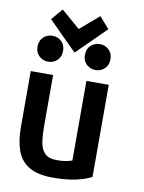

<svg xmlns="http://www.w3.org/2000/svg" viewBox="-98 -966 788 1050"><g transform="rotate(10 296.0 -440.5)"><path d="M483 -25V-536H359V-94Q347 -89 325.5 -85Q304 -81 276 -81Q230 -81 208 -102.5Q186 -124 180 -163.5Q174 -203 174 -257V-536H50V-222Q50 -150 69 -96Q88 -42 136 -12.5Q184 17 269 17Q343 17 397.5 5Q452 -7 483 -25ZM164 -898 110 -835 268 -677 428 -835 373 -898 268 -808ZM205 -675Q205 -708 184 -727.5Q163 -747 134 -747Q105 -747 84 -727.5Q63 -708 63 -675Q63 -642 84 -622.5Q105 -603 134 -603Q163 -603 184 -622.5Q205 -642 205 -675ZM468 -675Q468 -708 447 -727.5Q426 -747 397 -747Q368 -747 347 -727.5Q326 -708 326 -675Q326 -642 347 -622.5Q368 -603 397 -603Q426 -603 447 -622.5Q468 -642 468 -675Z"/></g></svg>

Font: Repo DemiBold
Style: Regular
Weight: 600
Designer: Stefan Peev
Foundry: Context Ltd
Version: Version 1.502